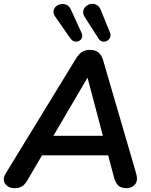

<svg xmlns="http://www.w3.org/2000/svg" viewBox="-25 -973 789 1001"><path d="M52 8Q29 8 14 -2.5Q-1 -13 -4.5 -30.5Q-8 -48 5 -69L372 -669Q386 -692 403 -702.5Q420 -713 445 -713Q497 -713 512 -661L684 -72Q696 -32 679.5 -12Q663 8 634 8Q606 8 591.5 -6Q577 -20 569 -49L532 -190L572 -163H158L208 -187L116 -30Q105 -11 89.5 -1.5Q74 8 52 8ZM432 -566H430L240 -242L218 -265H545L518 -240ZM488 -773 417 -884Q406 -901 409 -915.5Q412 -930 423 -940Q434 -950 449 -952.5Q464 -955 478 -948Q492 -941 500 -922L548 -804Q554 -790 549 -778Q544 -766 533 -760Q522 -754 509.5 -756.5Q497 -759 488 -773ZM341 -774 263 -886Q252 -902 254 -916Q256 -930 267 -939.5Q278 -949 293 -951.5Q308 -954 322.5 -947.5Q337 -941 345 -922L400 -802Q406 -788 402 -776.5Q398 -765 387 -759.5Q376 -754 363.5 -757Q351 -760 341 -774Z"/></svg>

Font: Nunito Variable Extra Light
Style: Italic
Weight: 200
Italic angle: -9°
Designer: Vernon Adams
Foundry: Vernon Adams
Version: Version 3.602